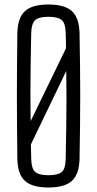

<svg xmlns="http://www.w3.org/2000/svg" viewBox="-20 -826 431 852"><path d="M195 6Q122.5 6 90.2 -23.8Q58 -53.5 57 -122Q56 -202.5 55.5 -270.5Q55 -338.5 55 -402.5Q55 -466.5 55.5 -533.2Q56 -600 57 -677.5Q58 -746.5 90.2 -776.2Q122.5 -806 195 -806Q267.5 -806 299.5 -776.2Q331.5 -746.5 333 -677.5Q334.5 -600 335.2 -533.2Q336 -466.5 336 -402.5Q336 -338.5 335.2 -270.5Q334.5 -202.5 333 -122Q331.5 -53.5 299.5 -23.8Q267.5 6 195 6ZM195 -48.5Q238.5 -48.5 254.8 -63.5Q271 -78.5 271.5 -120.5Q273 -200 274 -263.8Q275 -327.5 275 -386.5Q275 -445.5 274 -511L117 -185Q117.5 -169.5 117.8 -153.5Q118 -137.5 118.5 -120.5Q119.5 -78.5 135.8 -63.5Q152 -48.5 195 -48.5ZM116 -288.5 273 -612Q273 -628.5 272.5 -645.2Q272 -662 271.5 -679Q271 -721 254.8 -736.2Q238.5 -751.5 195 -751.5Q152 -751.5 135.8 -736.2Q119.5 -721 118.5 -679Q117 -601 116 -537.5Q115 -474 115 -414.8Q115 -355.5 116 -288.5Z"/></svg>

Font: Big Shoulders Text Thin Light
Style: Regular
Weight: 300
Version: Version 2.002